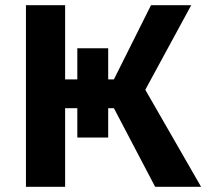

<svg xmlns="http://www.w3.org/2000/svg" viewBox="-20 -720 815 740"><path d="M80 -700H231V-414H278V-534H397V-414H419L562 -700H717L540 -374L755 0H578L419 -303H397V-190H278V-303H231V0H80Z"/></svg>

Font: Golos Text DemiBold
Style: Regular
Weight: 600
Designer: A.Korolkova, Vitaly Kuzmin
Foundry: ParaType Ltd
Version: Version 2.002